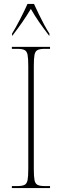

<svg xmlns="http://www.w3.org/2000/svg" viewBox="-20 -951 315 971"><path d="M40 0V-10H67Q92 -10 104 -16Q116 -22 119.5 -40.5Q123 -59 123 -98V-616Q123 -655 119.5 -673.5Q116 -692 104 -698Q92 -704 67 -704H40V-714H233V-704H207Q182 -704 170 -698Q158 -692 154.5 -673.5Q151 -655 151 -616V-98Q151 -59 154.5 -40.5Q158 -22 170 -16Q182 -10 207 -10H233V0ZM41 -781Q59 -810 81.5 -853.5Q104 -897 119 -931H152Q162 -909 175.5 -881Q189 -853 203 -827Q217 -801 230 -781V-771H228Q199 -809 177.5 -840Q156 -871 136 -906Q115 -871 93.5 -840Q72 -809 43 -771H41Z"/></svg>

Font: Noto Serif Display Condensed Thin
Style: Regular
Weight: 100
Width: 3
Designer: Monotype Design Team
Foundry: Monotype Imaging Inc.
Version: Version 2.009